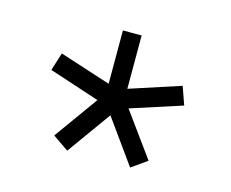

<svg xmlns="http://www.w3.org/2000/svg" viewBox="-62 -784 631 525"><g transform="rotate(15 253.5 -521.5)"><path d="M165 -343 120 -374 209 -498 66 -545 82 -596 227 -549V-700H280V-549L424 -596L442 -545L297 -498L387 -374L343 -343L254 -467Z"/></g></svg>

Font: Zen Kaku Gothic Antique
Style: Regular
Weight: 400
Designer: Yoshimichi Ohira
Foundry: Positype
Version: Version 1.001